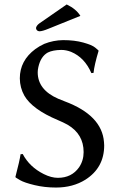

<svg xmlns="http://www.w3.org/2000/svg" viewBox="-20 -840 546 870"><path d="M242.2 -34.2Q304.7 -34.2 338.4 -82Q358.9 -112.3 358.9 -150.9Q358.9 -232.4 286.1 -274.9Q267.6 -285.2 242.2 -295.9Q126 -344.7 90.3 -406.7Q70.3 -442.4 69.8 -484.9Q69.8 -565.4 140.1 -617.7Q159.7 -631.8 180.2 -641.1Q221.7 -657.7 266.1 -658.2Q317.9 -658.2 357.4 -647.2Q397 -636.2 411.1 -624.5L424.8 -612.8L426.8 -609.9Q407.7 -546.4 403.8 -509.8L394 -508.8Q363.3 -579.6 302.2 -605Q279.8 -613.8 257.8 -613.8Q219.2 -613.3 196.8 -602.1Q164.6 -584.5 153.8 -536.1Q150.9 -523.4 150.9 -512.2Q150.9 -433.1 243.7 -392.6Q255.9 -387.2 272.9 -380.9Q441.9 -317.9 451.2 -196.3Q451.7 -188.5 452.1 -181.2Q452.1 -80.1 367.2 -25.9Q310.1 9.8 233.9 9.8Q182.1 9.8 136.5 -1.2Q90.8 -12.2 71.3 -23.4L51.8 -35.2L49.8 -38.1Q69.3 -112.8 73.2 -141.1L83 -142.1Q113.8 -83.5 178.2 -51.3Q212.4 -34.2 242.2 -34.2ZM282.2 -819.8Q325.2 -799.3 344.2 -768.1L200.2 -710Q171.9 -698.2 158.2 -698.2Q144.5 -699.7 143.1 -712.9Q145 -724.1 158.2 -733.9Z"/></svg>

Font: Linux Biolinum O
Style: Regular
Weight: 400
Designer: Philipp H. Poll
Foundry: Philipp H. Poll
Version: Version 1.0.4